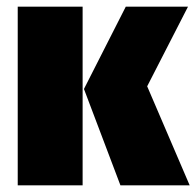

<svg xmlns="http://www.w3.org/2000/svg" viewBox="-20 -554 587 574"><path d="M227 -534V0H33V-534ZM542 -534 420 -296 547 0H340L231 -288L356 -534Z"/></svg>

Font: Fira Sans Condensed Black
Style: Regular
Weight: 900
Width: 3
Designer: Carrois Corporate & Edenspiekermann AG
Foundry: Carrois Corporate GbR & Edenspiekermann AG
Version: Version 4.203